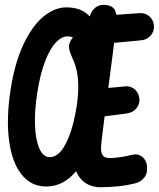

<svg xmlns="http://www.w3.org/2000/svg" viewBox="-20 -773 667 807"><path d="M321.2 -336.7Q320.3 -362 338.1 -378.9Q355.9 -395.8 382.2 -398.2L505.8 -410Q522.5 -411.4 536 -404.4Q549.5 -397.3 557.3 -384.3Q565.2 -371.2 566.1 -355.8Q567.1 -332.8 551.8 -315.9Q536.5 -298.9 510.6 -295.7L386.8 -279.8Q370.1 -277.6 355.4 -285.5Q340.8 -293.4 331.2 -307.5Q321.8 -321.6 321.2 -336.7ZM288.7 -156.2Q295.5 -221.2 316.5 -387Q342.3 -582.1 352.8 -682.2Q356.5 -716.4 375 -735.6Q393.5 -754.8 422.7 -752.4Q454.7 -749.6 464 -728.1Q473.3 -706.7 468.8 -669.9Q462.1 -611.2 453.2 -541Q444.2 -470.8 435.2 -403.2Q427.6 -344.4 420.2 -287.5Q412.8 -230.7 406.8 -180.3Q403.4 -152.4 405.5 -137Q407.7 -121.7 417 -114.9Q426.3 -108.1 446.3 -108.7Q467.2 -109.5 489.6 -113.1Q512.1 -116.7 539.2 -122.9Q560.4 -127.6 577.2 -114.4Q594 -101.2 597.5 -78.2Q601.8 -48.2 588 -28.7Q574.2 -9.1 547.8 -2.3Q514.2 6.2 481.7 9.6Q449.2 13 407.6 14Q364.3 14.8 335.8 -6.3Q307.2 -27.5 295.2 -66.3Q283.2 -105.1 288.7 -156.2ZM24.1 -392.8Q41.3 -507.4 78.5 -586.2Q115.7 -664.9 162.8 -703.5Q210 -742 258.8 -742Q307.8 -742 338.5 -720.2Q369.2 -698.5 377.4 -668.2Q385.6 -637.9 371 -615.1Q361.3 -600.2 351.2 -596.5Q341.2 -592.8 331.2 -595.8Q321.2 -598.7 305.8 -606.4Q293.2 -613.2 283.5 -616.7Q273.8 -620.2 264.1 -620.2Q239.2 -620.2 214.7 -594.4Q190.2 -568.7 169.5 -515.3Q148.8 -461.9 136.5 -382.1Q124.7 -306.9 127.2 -245.3Q129.7 -183.7 145.8 -148Q161.9 -112.4 189.2 -112.4Q225.6 -112.4 253.7 -164.1Q281.8 -215.8 297 -296.8Q308.1 -353.8 308.8 -398.1Q309.6 -442.5 303 -473Q296.4 -503.6 283.8 -530Q272.9 -554.8 270.5 -567.6Q268 -580.4 274.1 -595.2Q281.3 -614 296.2 -624.2Q311 -634.3 326.2 -634.1Q341.3 -633.9 349.5 -623.8Q368.9 -600.8 382.7 -559.7Q396.5 -518.5 399.5 -450.3Q402.6 -382.1 388 -290.5Q371.8 -189.8 341.1 -122.5Q310.3 -55.2 268 -22.1Q225.6 10.9 173.9 10.9Q111.4 10.9 71.1 -39.1Q30.8 -89.2 18.3 -180.8Q5.8 -272.3 24.1 -392.8ZM327 -643.5Q326.1 -668.8 343.9 -686.2Q361.7 -703.5 387.9 -705.1L566.8 -717.8Q583.6 -718.8 597.1 -711.7Q610.6 -704.7 618.4 -691.8Q626.2 -679 627.2 -663.5Q628.2 -640.2 612.7 -622.8Q597.2 -605.4 571.7 -603.4L392.6 -586.7Q375.8 -585.2 361 -593.2Q346.1 -601.1 336.8 -614.8Q327.5 -628.4 327 -643.5Z"/></svg>

Font: Monaspace Radon Var
Style: Regular
Weight: 400
Designer: Riley Cran and the Lettermatic Team
Version: Version 1.000 (Monaspace Radon Var)